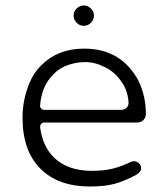

<svg xmlns="http://www.w3.org/2000/svg" viewBox="-20 -683 606 699"><path d="M448 -309Q448 -311 448 -312Q444 -357 421 -387Q397 -422 361 -439Q326 -457 289 -457Q252 -457 214 -441Q214 -441 213 -440Q191 -430 174 -412Q131 -369 126 -299Q126 -298 126 -295Q126 -292 130.5 -287.5Q135 -283 141 -283H421Q433 -283 440.5 -290.5Q448 -298 448 -309ZM126 -222Q126 -221 126 -220Q135 -151 175 -111Q225 -61 315 -61Q357 -61 390 -69Q423 -77 457 -94Q461 -96 469.5 -96Q478 -96 486 -88.5Q494 -81 494 -71Q494 -57 475 -46Q434 -24 398 -14Q362 -4 307 -4Q192 -4 127 -69Q62 -134 62 -255Q62 -320 87 -380Q103 -419 131 -446Q191 -506 286 -506Q357 -506 408 -474Q456 -443 484 -389Q511 -334 511 -268Q511 -255 502 -246Q493 -237 479 -237H141Q135 -237 130 -232Q126 -228 126 -222ZM311 -600Q300 -589 285 -589Q270 -589 259 -600Q248 -611 248 -626Q248 -641 259 -652Q270 -663 285 -663Q300 -663 311 -652Q322 -641 322 -626Q322 -611 311 -600Z"/></svg>

Font: Kurewa Gothic CJK TC Regular
Style: Regular
Weight: 400
Designer: Max Yao
Foundry: Max-Everyday
Version: Version 1.071; ttfautohint (v1.8.3)